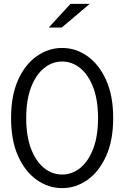

<svg xmlns="http://www.w3.org/2000/svg" viewBox="-20 -958 640 989"><path d="M300 11Q229.9 11 169.9 -31Q110 -73 73.5 -153.5Q37 -234 37 -350Q37 -466 73.3 -546.5Q109.5 -627 169.8 -669Q230 -711 300 -711Q370.3 -711 430 -669Q489.6 -627 526.3 -546.5Q563 -466 563 -350Q563 -234 526.3 -153.5Q489.6 -73 430 -31Q370.3 11 300 11ZM300 -59Q352 -59 394.1 -93.5Q436.1 -128.1 460.6 -193Q485 -258 485 -349.5Q485 -442 460.6 -506.8Q436.1 -571.6 394.1 -606.3Q352 -641 300 -641Q248 -641 205.9 -606.3Q163.9 -571.6 139.4 -506.8Q115 -442 115 -349.5Q115 -258 139.4 -193Q163.9 -128.1 205.9 -93.5Q248 -59 300 -59ZM231 -816 343 -938H442L298 -816Z"/></svg>

Font: Red Hat Mono
Style: Regular
Weight: 300
Monospace: yes
Designer: Pentagram, MCKL
Foundry: Pentagram, MCKL
Version: Version 1.023